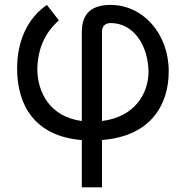

<svg xmlns="http://www.w3.org/2000/svg" viewBox="-20 -573 772 797"><path d="M319.6 -440.3V-70.7C190 -87.7 134.9 -186.4 134.9 -288.4C137.8 -375 167.6 -437.5 224.4 -488.6L174.7 -552.6C92.3 -495.7 51.1 -400.6 51.1 -288.4C51.1 -136.7 123.6 -7.5 319.6 8.5V204.5H403.4V8.2C604.4 -7.5 680.4 -136 680.4 -277C680.4 -434.7 572.4 -552.6 438.9 -552.6C362.2 -552.6 319.6 -518.5 319.6 -440.3ZM403.4 -70.7V-443.2C403.4 -461.6 414.8 -477.3 438.9 -477.3C535.5 -477.3 593.8 -384.9 596.6 -277C596.6 -182.9 538 -87.4 403.4 -70.7Z"/></svg>

Font: Magic Ui Pro
Style: Regular
Weight: 400
Designer: Stefan Endress, Andreas Faust
Version: Version 1.000;FEAKit 1.0